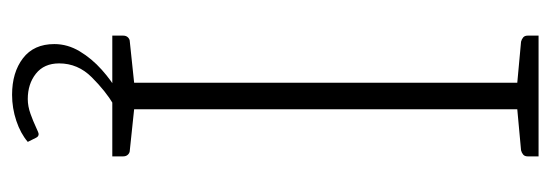

<svg xmlns="http://www.w3.org/2000/svg" viewBox="-317 -429 912 318"><g transform="rotate(90 139.0 -270.0)"><path d="M117 0V-706H161V0ZM39 0V-18Q39 -23 42 -26Q45 -29 49 -29L125 -37L130 0ZM148 0 153 -37 229 -29Q233 -29 236 -26Q239 -23 239 -18V0ZM130 -706 125 -670 49 -677Q45 -678 42 -680.5Q39 -683 39 -688V-706ZM239 -706V-688Q239 -683 236 -680.5Q233 -678 229 -677L153 -670L148 -706ZM202 122Q206 122 208 126L215 140Q201 152 180 159Q159 166 137 166Q100 166 76.5 148Q53 130 53 96Q53 74 65 54Q77 34 95.5 17.5Q114 1 132 -9L153 -2Q131 11 108 34Q85 57 85 88Q85 113 102 126.5Q119 140 144 140Q156 140 168.5 135.5Q181 131 190.5 126.5Q200 122 202 122Z"/></g></svg>

Font: Aleo ExtraLight
Style: Regular
Weight: 250
Designer: Alessio Laiso
Foundry: Alessio Laiso
Version: Version 2.001;gftools[0.9.29]